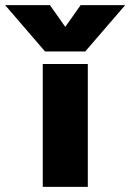

<svg xmlns="http://www.w3.org/2000/svg" viewBox="-129 -730 509 750"><path d="M-109 -710H66L126 -625L186 -710H360L204 -529H47ZM38 -480H214V0H38Z"/></svg>

Font: Prompt
Style: Bold
Weight: 700
Designer: Katatrad Team
Foundry: CadsonDemak
Version: Version 1.000